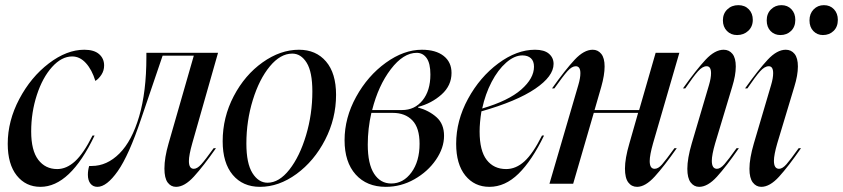

<svg xmlns="http://www.w3.org/2000/svg" viewBox="-20 -713 3271 745"><path d="M307 -520Q345 -520 364.5 -503Q384 -486 384 -459Q384 -439 373.5 -423Q363 -407 350 -399Q337 -442 313.5 -468Q290 -494 260 -494Q219 -494 182 -453Q145 -412 123 -344.5Q101 -277 101 -203Q101 -129 128.5 -93Q156 -57 202 -57Q238 -57 271 -87Q304 -117 339 -187H347Q252 12 137 12Q80 12 45 -32Q10 -76 10 -155Q10 -244 55 -329Q100 -414 169.5 -467Q239 -520 307 -520Z M326 -69H336Q395 -69 443.5 -117.5Q492 -166 520 -261.5Q548 -357 548 -491V-508H826L726 -157Q713 -111 713 -88Q713 -58 732 -58Q745 -58 760.5 -75Q776 -92 809 -138H818Q769 -68 732.5 -28Q696 12 663 12Q643 12 630.5 -5Q618 -22 618 -59Q618 -101 634 -156L732 -497H611L528 -253Q480 -110 437 -49Q394 12 358 12Q341 12 331 -0.5Q321 -13 321 -35Q321 -52 326 -69Z M989 12Q922 12 883 -34.5Q844 -81 844 -165Q844 -258 887 -340Q930 -422 999 -471Q1068 -520 1140 -520Q1206 -520 1245 -474.5Q1284 -429 1284 -345Q1284 -253 1241.5 -170.5Q1199 -88 1130.5 -38Q1062 12 989 12ZM1018 -4Q1063 -4 1103 -55Q1143 -106 1167.5 -188Q1192 -270 1192 -358Q1192 -434 1170 -469.5Q1148 -505 1114 -505Q1068 -505 1027 -455.5Q986 -406 961 -325Q936 -244 936 -156Q936 -79 959.5 -41.5Q983 -4 1018 -4Z M1617 -520Q1671 -520 1701.5 -496Q1732 -472 1732 -430Q1732 -381 1693.5 -346.5Q1655 -312 1602 -298V-296Q1645 -284 1674 -258Q1703 -232 1703 -186Q1703 -139 1671.5 -93Q1640 -47 1588 -17.5Q1536 12 1477 12Q1403 12 1360 -36Q1317 -84 1317 -169Q1317 -256 1362 -337.5Q1407 -419 1477 -469.5Q1547 -520 1617 -520ZM1498 -1Q1545 -1 1576.5 -44Q1608 -87 1608 -155Q1608 -217 1580 -246Q1552 -275 1504 -275H1421Q1407 -214 1407 -152Q1407 -77 1431.5 -39Q1456 -1 1498 -1ZM1540 -286Q1589 -286 1619.5 -323.5Q1650 -361 1650 -424Q1650 -467 1635.5 -487.5Q1621 -508 1597 -508Q1545 -508 1496.5 -444.5Q1448 -381 1424 -286Z M2056 -520Q2092 -520 2110 -504.5Q2128 -489 2128 -465Q2128 -417 2056.5 -368.5Q1985 -320 1848 -281Q1841 -237 1841 -203Q1841 -128 1868.5 -92.5Q1896 -57 1944 -57Q1982 -57 2015 -87Q2048 -117 2083 -187H2091Q2044 -90 1992 -39Q1940 12 1879 12Q1821 12 1785.5 -32Q1750 -76 1750 -155Q1750 -245 1796 -329.5Q1842 -414 1913.5 -467Q1985 -520 2056 -520ZM2052 -454Q2052 -476 2040 -487Q2028 -498 2007 -498Q1976 -498 1944 -470Q1912 -442 1887.5 -395Q1863 -348 1851 -292Q1953 -322 2002.5 -365.5Q2052 -409 2052 -454Z M2232 -429Q2232 -456 2214 -456Q2199 -456 2182 -437Q2165 -418 2131 -370H2122Q2174 -443 2210 -481.5Q2246 -520 2280 -520Q2300 -520 2313 -504Q2326 -488 2326 -455Q2326 -422 2313 -376L2287 -286H2460L2524 -508H2616L2514 -157Q2501 -111 2501 -88Q2501 -58 2520 -58Q2534 -58 2548.5 -74.5Q2563 -91 2597 -138H2606Q2557 -68 2520.5 -28Q2484 12 2452 12Q2431 12 2418 -5Q2405 -22 2405 -59Q2405 -98 2422 -156L2456 -275H2284L2204 0H2112L2224 -383Q2232 -410 2232 -429Z M2955 -634Q2955 -660 2971.5 -676.5Q2988 -693 3012 -693Q3036 -693 3051 -677Q3066 -661 3066 -636Q3066 -609 3049.5 -593Q3033 -577 3008 -577Q2985 -577 2970 -592.5Q2955 -608 2955 -634ZM2788 -520Q2809 -520 2822 -504Q2835 -488 2835 -455Q2835 -421 2821 -376L2755 -157Q2742 -112 2742 -89Q2742 -58 2762 -58Q2775 -58 2790.5 -75.5Q2806 -93 2838 -138H2847Q2798 -67 2762 -27.5Q2726 12 2693 12Q2673 12 2660 -5Q2647 -22 2647 -58Q2647 -98 2664 -156L2731 -383Q2739 -410 2739 -429Q2739 -456 2722 -456Q2706 -456 2688.5 -436.5Q2671 -417 2639 -370H2630Q2682 -443 2718 -481.5Q2754 -520 2788 -520ZM2845 -693Q2870 -693 2885.5 -677Q2901 -661 2901 -636Q2901 -610 2883.5 -593.5Q2866 -577 2840 -577Q2816 -577 2800.5 -593Q2785 -609 2785 -634Q2785 -660 2802 -676.5Q2819 -693 2845 -693ZM3029 -520Q3050 -520 3063 -504Q3076 -488 3076 -455Q3076 -421 3062 -376L2996 -157Q2983 -112 2983 -89Q2983 -58 3003 -58Q3016 -58 3031.5 -75.5Q3047 -93 3079 -138H3088Q3039 -67 3003 -27.5Q2967 12 2934 12Q2914 12 2901 -5Q2888 -22 2888 -58Q2888 -98 2905 -156L2972 -383Q2980 -410 2980 -429Q2980 -456 2963 -456Q2947 -456 2929.5 -436.5Q2912 -417 2880 -370H2871Q2923 -443 2959 -481.5Q2995 -520 3029 -520ZM3177 -693Q3201 -693 3216 -677Q3231 -661 3231 -636Q3231 -609 3214.5 -593Q3198 -577 3173 -577Q3151 -577 3136 -592.5Q3121 -608 3121 -634Q3121 -660 3137 -676.5Q3153 -693 3177 -693Z"/></svg>

Font: Nyght Serif Italic
Style: Regular
Weight: 400
Italic angle: -16°
Designer: Maksym Kobuzan
Version: Version 0.410